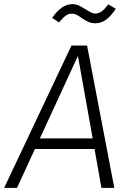

<svg xmlns="http://www.w3.org/2000/svg" viewBox="-41 -904 623 924"><path d="M414 -187H127L41 0H-21L303 -685H378L509 0H447ZM405 -238 334 -635 151 -238ZM351 -818Q338 -828 327.5 -833Q317 -838 306 -838Q288 -838 275 -828.5Q262 -819 243 -796L210 -818Q255 -884 307 -884Q325 -884 338.5 -877.5Q352 -871 371 -859Q389 -848 398 -843.5Q407 -839 418 -839Q434 -839 448.5 -849.5Q463 -860 480 -883L516 -862Q472 -792 419 -792Q399 -792 384.5 -798.5Q370 -805 351 -818Z"/></svg>

Font: FiraGO Light
Style: Italic
Weight: 300
Italic angle: -8°
Designer: bBox Type GmbH
Foundry: bBox Type GmbH
Version: Version 1.001